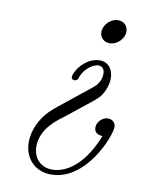

<svg xmlns="http://www.w3.org/2000/svg" viewBox="-81 -562 674 840"><g transform="rotate(10 255.5 -142.0)"><path d="M83 93C83 164 131 216 203 216C357 216 441 6 441 -37C441 -56 426 -69 407 -69C383 -69 359 -46 359 -21C359 -8 364 10 396 11C353 123 281 194 204 194C152 194 119 156 119 106C119 22 198 -28 217 -43C329 -132 345 -144 356 -157C373 -177 388 -210 388 -244C388 -283 366 -313 328 -313C263 -313 219 -244 219 -220C219 -206 237 -205 245 -213C249 -217 250 -224 252 -229C267 -265 302 -290 326 -290C341 -290 353 -280 353 -257C353 -236 343 -216 332 -204C316 -187 172 -78 147 -52C113 -18 83 35 83 93ZM312 -437C312 -411 332 -394 356 -394C388 -394 420 -424 420 -457C420 -481 402 -500 376 -500C342 -500 312 -467 312 -437Z"/></g></svg>

Font: CMU Serif
Style: Italic
Weight: 500
Italic angle: -14.04°
Version: Version 0.7.0